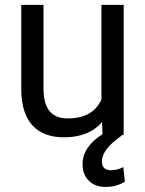

<svg xmlns="http://www.w3.org/2000/svg" viewBox="-20 -548 591 780"><path d="M477.5 0 449.2 22Q394 66.4 394 108.4Q394 143.6 432.1 143.6Q455.6 143.6 481 130.9L487.3 189.9Q453.1 211.4 409.2 211.4Q365.7 211.4 340.6 186Q315.4 160.6 315.4 118.7Q315.4 48.8 396.5 -2.9L394.5 -52.2Q341.8 9.8 239.7 9.8Q155.3 9.8 111.1 -39.3Q66.9 -88.4 66.4 -184.6V-528.3H156.7V-187Q156.7 -66.9 254.4 -66.9Q357.9 -66.9 392.1 -144V-528.3H482.4V0Z"/></svg>

Font: Noboto
Style: Regular
Weight: 400
Designer: Google
Version: Version 2.001101; 2014